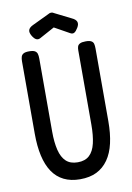

<svg xmlns="http://www.w3.org/2000/svg" viewBox="-96 -925 685 998"><g transform="rotate(-10 247.0 -426.5)"><path d="M245 13Q196 13 159.5 -5Q123 -23 99.5 -58Q76 -93 64.5 -144Q53 -195 53 -261V-643Q53 -657 56 -667Q59 -677 68.5 -682.5Q78 -688 98 -688Q119 -688 128.5 -682.5Q138 -677 141 -667Q144 -657 144 -642V-256Q144 -199 154 -158.5Q164 -118 186.5 -97Q209 -76 248 -76Q287 -76 309.5 -97Q332 -118 341.5 -158.5Q351 -199 351 -257V-649Q351 -661 354 -669.5Q357 -678 367 -683Q377 -688 397 -688Q417 -688 426.5 -682.5Q436 -677 438.5 -667Q441 -657 441 -642V-259Q441 -194 429.5 -143.5Q418 -93 393.5 -58Q369 -23 332.5 -5Q296 13 245 13ZM246 -866Q251 -866 254.5 -864.5Q258 -863 261 -861L347 -818Q367 -809 372 -796Q377 -783 366 -765Q356 -748 346.5 -742.5Q337 -737 325 -744L246 -788L167 -745Q156 -739 145.5 -744Q135 -749 125 -766Q114 -785 118.5 -797.5Q123 -810 142 -819L230 -861Q233 -863 237 -864.5Q241 -866 246 -866Z"/></g></svg>

Font: Fredoka Condensed
Style: Regular
Weight: 400
Width: 3
Designer: Ben Nathan
Foundry: Milena B. Brandão, Ben Nathan
Version: Version 2.001